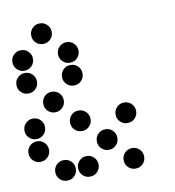

<svg xmlns="http://www.w3.org/2000/svg" viewBox="-79 -765 757 830"><g transform="rotate(-10 300.0 -350.0)"><path d="M149 -695Q131 -695 118 -682Q105 -669 105 -651V-649Q105 -631 118 -618Q131 -605 149 -605H151Q169 -605 182 -618Q195 -631 195 -649V-651Q195 -669 182 -682Q169 -695 151 -695ZM49 -595Q31 -595 18 -582Q5 -569 5 -551V-549Q5 -531 18 -518Q31 -505 49 -505H51Q69 -505 82 -518Q95 -531 95 -549V-551Q95 -569 82 -582Q69 -595 51 -595ZM249 -595Q231 -595 218 -582Q205 -569 205 -551V-549Q205 -531 218 -518Q231 -505 249 -505H251Q269 -505 282 -518Q295 -531 295 -549V-551Q295 -569 282 -582Q269 -595 251 -595ZM49 -495Q31 -495 18 -482Q5 -469 5 -451V-449Q5 -431 18 -418Q31 -405 49 -405H51Q69 -405 82 -418Q95 -431 95 -449V-451Q95 -469 82 -482Q69 -495 51 -495ZM249 -495Q231 -495 218 -482Q205 -469 205 -451V-449Q205 -431 218 -418Q231 -405 249 -405H251Q269 -405 282 -418Q295 -431 295 -449V-451Q295 -469 282 -482Q269 -495 251 -495ZM149 -395Q131 -395 118 -382Q105 -369 105 -351V-349Q105 -331 118 -318Q131 -305 149 -305H151Q169 -305 182 -318Q195 -331 195 -349V-351Q195 -369 182 -382Q169 -395 151 -395ZM49 -295Q31 -295 18 -282Q5 -269 5 -251V-249Q5 -231 18 -218Q31 -205 49 -205H51Q69 -205 82 -218Q95 -231 95 -249V-251Q95 -269 82 -282Q69 -295 51 -295ZM249 -295Q231 -295 218 -282Q205 -269 205 -251V-249Q205 -231 218 -218Q231 -205 249 -205H251Q269 -205 282 -218Q295 -231 295 -249V-251Q295 -269 282 -282Q269 -295 251 -295ZM449 -295Q431 -295 418 -282Q405 -269 405 -251V-249Q405 -231 418 -218Q431 -205 449 -205H451Q469 -205 482 -218Q495 -231 495 -249V-251Q495 -269 482 -282Q469 -295 451 -295ZM49 -195Q31 -195 18 -182Q5 -169 5 -151V-149Q5 -131 18 -118Q31 -105 49 -105H51Q69 -105 82 -118Q95 -131 95 -149V-151Q95 -169 82 -182Q69 -195 51 -195ZM349 -195Q331 -195 318 -182Q305 -169 305 -151V-149Q305 -131 318 -118Q331 -105 349 -105H351Q369 -105 382 -118Q395 -131 395 -149V-151Q395 -169 382 -182Q369 -195 351 -195ZM149 -95Q131 -95 118 -82Q105 -69 105 -51V-49Q105 -31 118 -18Q131 -5 149 -5H151Q169 -5 182 -18Q195 -31 195 -49V-51Q195 -69 182 -82Q169 -95 151 -95ZM249 -95Q231 -95 218 -82Q205 -69 205 -51V-49Q205 -31 218 -18Q231 -5 249 -5H251Q269 -5 282 -18Q295 -31 295 -49V-51Q295 -69 282 -82Q269 -95 251 -95ZM449 -95Q431 -95 418 -82Q405 -69 405 -51V-49Q405 -31 418 -18Q431 -5 449 -5H451Q469 -5 482 -18Q495 -31 495 -49V-51Q495 -69 482 -82Q469 -95 451 -95Z"/></g></svg>

Font: Doto Rounded Black
Style: Regular
Weight: 900
Monospace: yes
Version: Version 1.000